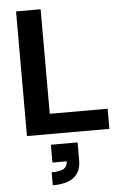

<svg xmlns="http://www.w3.org/2000/svg" viewBox="-64 -744 674 1074"><g transform="rotate(-5 273.5 -206.5)"><path d="M68 -700H206V-113H531V0H68ZM277 160H347Q347 224 307.5 255.5Q268 287 188 287V214Q235 214 256 201.5Q277 189 277 160ZM197 60H347V160H197Z"/></g></svg>

Font: Uncut Sans Variable
Style: Regular
Weight: 400
Designer: Kasper Nordkvist
Foundry: UNCUT.wtf
Version: Version 1.303;Glyphs 3.1.2 (3151)